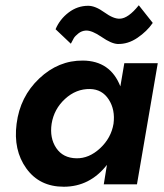

<svg xmlns="http://www.w3.org/2000/svg" viewBox="-20 -700 624 729"><path d="M191 -589Q207 -627 240.5 -652.5Q274 -678 315 -678Q342 -678 376.5 -653Q411 -628 435 -629Q467 -630 507 -680L560 -613Q538 -581 502 -556.5Q466 -532 427 -533Q403 -534 366 -559.5Q329 -585 306 -584Q290 -583 277.5 -573Q265 -563 260.5 -555.5Q256 -548 249 -534ZM43 -230Q56 -333 129 -402Q202 -471 295 -470Q399 -469 437 -372L452 -460H579L500 0H374L386 -74Q321 9 222 9Q130 9 80 -60.5Q30 -130 43 -230ZM176 -230Q168 -176 193.5 -138Q219 -100 270 -99Q318 -98 360 -137Q402 -176 411 -230Q418 -283 393 -322Q368 -361 322 -362Q269 -363 227 -324.5Q185 -286 176 -230Z"/></svg>

Font: Jost* 600 Semi
Style: Italic
Weight: 600
Italic angle: -10°
Version: Version 3.500